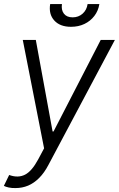

<svg xmlns="http://www.w3.org/2000/svg" viewBox="-46 -748 602 972"><path d="M32.7 204.1Q14.2 204.6 -1.7 201.2Q-17.6 197.8 -26.4 192.9L0.5 137.7L2.9 138.7Q46.4 153.8 80.8 136.2Q115.2 118.7 147.5 58.6L177.2 2.9L69.3 -545.9H135.3L220.2 -82.5H225.1L463.9 -545.9H535.6L199.7 85.9Q178.7 126.5 152.3 152.8Q126 179.2 96.2 191.7Q66.4 204.1 32.7 204.1ZM313.5 -612.3Q257.8 -612.3 228.8 -644.3Q199.7 -676.3 208 -727.5H267.6Q263.2 -697.3 277.6 -678.7Q292 -660.2 321.8 -660.2Q351.1 -660.2 372.1 -678.7Q393.1 -697.3 397.5 -727.5H457Q451.7 -693.4 431.6 -667.2Q411.6 -641.1 381.3 -626.7Q351.1 -612.3 313.5 -612.3Z"/></svg>

Font: Inter Tight Light
Style: Italic
Weight: 300
Italic angle: -9.39999°
Designer: Rasmus Andersson
Foundry: rsms
Version: Version 3.004